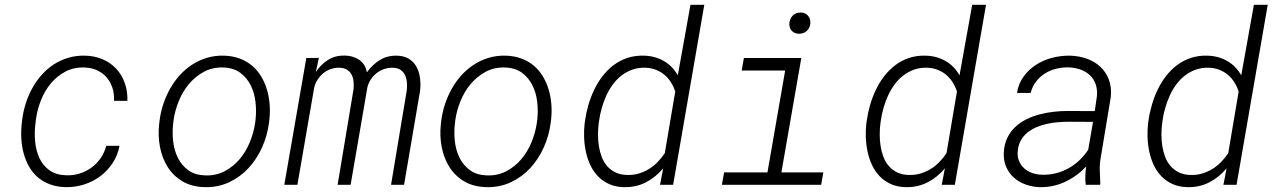

<svg xmlns="http://www.w3.org/2000/svg" viewBox="-20 -770 5322 800"><path d="M255.9 -39.6Q285.6 -38.6 312.5 -47.1Q339.4 -55.7 361.3 -71.8Q383.3 -87.9 399.2 -110.8Q415 -133.8 422.9 -162.6H478Q470.7 -123 449.5 -90.8Q428.2 -58.6 397.9 -35.9Q367.7 -13.2 330.1 -1.2Q292.5 10.7 252.9 9.8Q216.8 8.8 188 -2Q159.2 -12.7 137.7 -31.2Q116.2 -49.8 101.8 -74.7Q87.4 -99.6 79.3 -128.4Q71.3 -157.2 69.1 -189Q66.9 -220.7 70.3 -252.4L72.8 -273.4Q77.1 -307.6 87.9 -340.8Q98.6 -374 115.2 -403.8Q131.8 -433.6 154.3 -458.7Q176.8 -483.9 204.3 -501.7Q231.9 -519.5 264.6 -529.3Q297.4 -539.1 335 -538.1Q375.5 -537.1 408.4 -522.7Q441.4 -508.3 464.6 -483.2Q487.8 -458 500 -423.8Q512.2 -389.6 510.7 -349.6L455.1 -350.1Q456.5 -378.9 448.5 -403.8Q440.4 -428.7 424.6 -447.3Q408.7 -465.8 385.3 -476.8Q361.8 -487.8 332 -488.8Q287.1 -490.2 252 -471.4Q216.8 -452.6 191.4 -421.9Q166 -391.1 150.6 -352.1Q135.3 -313 129.9 -273.4L127.4 -252.9Q123 -217.3 126.5 -179.9Q129.9 -142.6 144 -111.8Q158.2 -81.1 185.3 -61Q212.4 -41 255.9 -39.6Z M645 -268.6Q649.4 -303.2 660.6 -336.9Q671.9 -370.6 689 -400.9Q706.1 -431.2 729.2 -456.8Q752.4 -482.4 780.8 -500.7Q809.1 -519 842.3 -529.1Q875.5 -539.1 913.6 -538.1Q949.7 -537.1 978.8 -526.1Q1007.8 -515.1 1030 -496.6Q1052.2 -478 1067.6 -452.6Q1083 -427.2 1091.8 -398.2Q1100.6 -369.1 1103.3 -337.4Q1106 -305.7 1102.5 -273.4L1100.6 -256.8Q1093.8 -204.6 1072 -156Q1050.3 -107.4 1015.9 -70.1Q981.4 -32.7 934.8 -10.7Q888.2 11.2 832 9.8Q778.3 8.3 740 -14.6Q701.7 -37.6 678.5 -74.5Q655.3 -111.3 646.5 -158Q637.7 -204.6 643.1 -252.4ZM701.2 -252Q697.3 -216.3 701.7 -179.2Q706.1 -142.1 721.7 -111.3Q737.3 -80.6 764.9 -60.5Q792.5 -40.5 835 -39.1Q879.9 -37.6 916 -56.6Q952.1 -75.7 978.5 -106.9Q1004.9 -138.2 1021 -177.7Q1037.1 -217.3 1043 -257.3L1044.9 -272.9Q1048.8 -308.6 1044.4 -346.2Q1040 -383.8 1024.4 -415Q1008.8 -446.3 981 -466.8Q953.1 -487.3 910.6 -488.8Q865.2 -490.2 829.3 -470.7Q793.5 -451.2 767.1 -419.7Q740.7 -388.2 724.6 -348.1Q708.5 -308.1 703.1 -268.6Z M1308.6 -528.8 1295.9 -469.7Q1317.4 -502 1346.9 -520.5Q1376.5 -539.1 1416 -538.6Q1450.7 -538.1 1476.3 -521Q1502 -503.9 1508.8 -468.8Q1531.2 -500 1561.8 -519.3Q1592.3 -538.6 1632.3 -538.1Q1663.6 -537.6 1683.8 -524.9Q1704.1 -512.2 1715.3 -491.7Q1726.6 -471.2 1730 -445.3Q1733.4 -419.4 1730.5 -392.6L1663.6 0H1609.4L1674.8 -393.1Q1676.8 -410.2 1675.3 -427.2Q1673.8 -444.3 1667.2 -457.8Q1660.6 -471.2 1647.9 -479.5Q1635.3 -487.8 1614.3 -487.8Q1595.7 -487.8 1578.9 -481.7Q1562 -475.6 1548.3 -464.6Q1534.7 -453.6 1524.9 -438.7Q1515.1 -423.8 1510.7 -405.8L1440.9 0H1386.7L1453.1 -398.4Q1454.6 -415.5 1452.9 -431.6Q1451.2 -447.8 1444.3 -460.2Q1437.5 -472.7 1424.8 -480.2Q1412.1 -487.8 1392.1 -487.8Q1373.5 -487.8 1356.7 -481.7Q1339.8 -475.6 1326.4 -464.4Q1313 -453.1 1303.2 -438Q1293.5 -422.9 1289.1 -404.8L1219.2 0H1164.6L1256.3 -528.3Z M1818.8 -268.6Q1823.2 -303.2 1834.5 -336.9Q1845.7 -370.6 1862.8 -400.9Q1879.9 -431.2 1903.1 -456.8Q1926.3 -482.4 1954.6 -500.7Q1982.9 -519 2016.1 -529.1Q2049.3 -539.1 2087.4 -538.1Q2123.5 -537.1 2152.6 -526.1Q2181.6 -515.1 2203.9 -496.6Q2226.1 -478 2241.5 -452.6Q2256.8 -427.2 2265.6 -398.2Q2274.4 -369.1 2277.1 -337.4Q2279.8 -305.7 2276.4 -273.4L2274.4 -256.8Q2267.6 -204.6 2245.8 -156Q2224.1 -107.4 2189.7 -70.1Q2155.3 -32.7 2108.6 -10.7Q2062 11.2 2005.9 9.8Q1952.1 8.3 1913.8 -14.6Q1875.5 -37.6 1852.3 -74.5Q1829.1 -111.3 1820.3 -158Q1811.5 -204.6 1816.9 -252.4ZM1875 -252Q1871.1 -216.3 1875.5 -179.2Q1879.9 -142.1 1895.5 -111.3Q1911.1 -80.6 1938.7 -60.5Q1966.3 -40.5 2008.8 -39.1Q2053.7 -37.6 2089.8 -56.6Q2126 -75.7 2152.3 -106.9Q2178.7 -138.2 2194.8 -177.7Q2210.9 -217.3 2216.8 -257.3L2218.8 -272.9Q2222.7 -308.6 2218.3 -346.2Q2213.9 -383.8 2198.2 -415Q2182.6 -446.3 2154.8 -466.8Q2127 -487.3 2084.5 -488.8Q2039.1 -490.2 2003.2 -470.7Q1967.3 -451.2 1940.9 -419.7Q1914.6 -388.2 1898.4 -348.1Q1882.3 -308.1 1877 -268.6Z M2417.5 -266.1Q2421.9 -298.8 2431.4 -331.8Q2440.9 -364.7 2455.6 -395.5Q2470.2 -426.3 2490.5 -452.6Q2510.7 -479 2536.6 -498.5Q2562.5 -518.1 2594 -528.6Q2625.5 -539.1 2663.1 -538.1Q2708 -537.1 2744.9 -516.4Q2781.7 -495.6 2804.2 -456.1L2856.9 -750H2914.6L2784.7 0H2730L2743.2 -68.4Q2711.4 -30.8 2670.2 -9.8Q2628.9 11.2 2578.6 9.8Q2543.9 8.8 2517.3 -3.4Q2490.7 -15.6 2471.7 -35.4Q2452.6 -55.2 2440.2 -81.3Q2427.7 -107.4 2421.4 -136.7Q2415 -166 2413.8 -196.5Q2412.6 -227.1 2416 -255.9ZM2474.6 -255.9Q2471.7 -233.4 2471.7 -209Q2471.7 -184.6 2475.3 -161.1Q2479 -137.7 2487.1 -116.5Q2495.1 -95.2 2509 -78.9Q2522.9 -62.5 2543.2 -52.2Q2563.5 -42 2591.8 -41Q2617.2 -40 2640.1 -46.6Q2663.1 -53.2 2682.9 -65.2Q2702.6 -77.1 2719.5 -94.2Q2736.3 -111.3 2750 -131.8L2793.5 -388.7Q2786.6 -409.7 2775.1 -427.7Q2763.7 -445.8 2748 -458.7Q2732.4 -471.7 2712.9 -479.2Q2693.4 -486.8 2670.4 -487.8Q2639.6 -488.8 2614.5 -479.7Q2589.4 -470.7 2569.1 -454.8Q2548.8 -439 2533 -417.2Q2517.1 -395.5 2505.9 -370.6Q2494.6 -345.7 2487.1 -318.8Q2479.5 -292 2476.1 -266.1Z M3079.6 -528.3H3318.8L3235.8 -51.8H3410.6L3401.4 0H2987.8L2997.1 -51.8H3177.7L3251.5 -476.1H3070.3ZM3269 -671.9Q3270 -691.4 3282.2 -704.3Q3294.4 -717.3 3314.5 -717.8Q3334 -718.3 3345.7 -705.6Q3357.4 -692.9 3356.4 -673.8Q3355.5 -654.8 3342.8 -642.3Q3330.1 -629.9 3311 -629.4Q3291.5 -628.9 3279.8 -640.9Q3268.1 -652.8 3269 -671.9Z M3591.3 -266.1Q3595.7 -298.8 3605.2 -331.8Q3614.7 -364.7 3629.4 -395.5Q3644 -426.3 3664.3 -452.6Q3684.6 -479 3710.4 -498.5Q3736.3 -518.1 3767.8 -528.6Q3799.3 -539.1 3836.9 -538.1Q3881.8 -537.1 3918.7 -516.4Q3955.6 -495.6 3978 -456.1L4030.8 -750H4088.4L3958.5 0H3903.8L3917 -68.4Q3885.3 -30.8 3844 -9.8Q3802.7 11.2 3752.4 9.8Q3717.8 8.8 3691.2 -3.4Q3664.6 -15.6 3645.5 -35.4Q3626.5 -55.2 3614 -81.3Q3601.6 -107.4 3595.2 -136.7Q3588.9 -166 3587.6 -196.5Q3586.4 -227.1 3589.8 -255.9ZM3648.4 -255.9Q3645.5 -233.4 3645.5 -209Q3645.5 -184.6 3649.2 -161.1Q3652.8 -137.7 3660.9 -116.5Q3668.9 -95.2 3682.9 -78.9Q3696.8 -62.5 3717 -52.2Q3737.3 -42 3765.6 -41Q3791 -40 3814 -46.6Q3836.9 -53.2 3856.7 -65.2Q3876.5 -77.1 3893.3 -94.2Q3910.2 -111.3 3923.8 -131.8L3967.3 -388.7Q3960.4 -409.7 3949 -427.7Q3937.5 -445.8 3921.9 -458.7Q3906.2 -471.7 3886.7 -479.2Q3867.2 -486.8 3844.2 -487.8Q3813.5 -488.8 3788.3 -479.7Q3763.2 -470.7 3742.9 -454.8Q3722.7 -439 3706.8 -417.2Q3690.9 -395.5 3679.7 -370.6Q3668.5 -345.7 3660.9 -318.8Q3653.3 -292 3649.9 -266.1Z M4503.9 0Q4501.5 -19 4502.2 -37.8Q4502.9 -56.6 4505.9 -76.2Q4467.8 -36.1 4418.5 -12.7Q4369.1 10.7 4312.5 9.8Q4280.8 8.8 4252.7 -1.5Q4224.6 -11.7 4203.9 -30.5Q4183.1 -49.3 4171.9 -75.9Q4160.6 -102.5 4162.6 -136.2Q4164.6 -169.9 4177.2 -195.8Q4189.9 -221.7 4210 -240.7Q4230 -259.8 4256.1 -272.7Q4282.2 -285.6 4311 -293.2Q4339.8 -300.8 4369.6 -304.2Q4399.4 -307.6 4427.7 -307.6L4541.5 -307.1L4550.3 -367.7Q4553.2 -396.5 4545.4 -418.7Q4537.6 -440.9 4521.5 -456.3Q4505.4 -471.7 4482.4 -480Q4459.5 -488.3 4432.1 -489.3Q4405.3 -489.7 4379.9 -483.4Q4354.5 -477.1 4333.5 -463.6Q4312.5 -450.2 4296.9 -429.9Q4281.2 -409.7 4274.4 -382.8H4217.3Q4223.6 -421.9 4245.1 -451.2Q4266.6 -480.5 4296.9 -500Q4327.1 -519.5 4363.8 -529.1Q4400.4 -538.6 4437.5 -538.1Q4475.6 -537.1 4508.5 -525.4Q4541.5 -513.7 4564.9 -491.7Q4588.4 -469.7 4600.3 -438.2Q4612.3 -406.7 4608.4 -366.2L4565.9 -110.4Q4561.5 -83.5 4562.5 -58.1Q4563.5 -32.7 4564.5 -6.3L4564 0ZM4321.3 -42Q4351.1 -41 4378.9 -47.9Q4406.7 -54.7 4431.4 -68.4Q4456.1 -82 4477.1 -101.8Q4498 -121.6 4514.2 -146L4534.2 -262.2L4435.1 -262.7Q4414.1 -262.7 4390.9 -261Q4367.7 -259.3 4344.7 -254.4Q4321.8 -249.5 4300.3 -240.7Q4278.8 -231.9 4262 -218.5Q4245.1 -205.1 4234.1 -186Q4223.1 -167 4220.7 -141.1Q4218.3 -117.7 4225.8 -99.6Q4233.4 -81.5 4247.3 -68.8Q4261.2 -56.2 4280.5 -49.3Q4299.8 -42.5 4321.3 -42Z M4765.1 -266.1Q4769.5 -298.8 4779.1 -331.8Q4788.6 -364.7 4803.2 -395.5Q4817.9 -426.3 4838.1 -452.6Q4858.4 -479 4884.3 -498.5Q4910.2 -518.1 4941.7 -528.6Q4973.1 -539.1 5010.7 -538.1Q5055.7 -537.1 5092.5 -516.4Q5129.4 -495.6 5151.9 -456.1L5204.6 -750H5262.2L5132.3 0H5077.6L5090.8 -68.4Q5059.1 -30.8 5017.8 -9.8Q4976.6 11.2 4926.3 9.8Q4891.6 8.8 4865 -3.4Q4838.4 -15.6 4819.3 -35.4Q4800.3 -55.2 4787.8 -81.3Q4775.4 -107.4 4769 -136.7Q4762.7 -166 4761.5 -196.5Q4760.3 -227.1 4763.7 -255.9ZM4822.3 -255.9Q4819.3 -233.4 4819.3 -209Q4819.3 -184.6 4823 -161.1Q4826.7 -137.7 4834.7 -116.5Q4842.8 -95.2 4856.7 -78.9Q4870.6 -62.5 4890.9 -52.2Q4911.1 -42 4939.5 -41Q4964.8 -40 4987.8 -46.6Q5010.7 -53.2 5030.5 -65.2Q5050.3 -77.1 5067.1 -94.2Q5084 -111.3 5097.7 -131.8L5141.1 -388.7Q5134.3 -409.7 5122.8 -427.7Q5111.3 -445.8 5095.7 -458.7Q5080.1 -471.7 5060.5 -479.2Q5041 -486.8 5018.1 -487.8Q4987.3 -488.8 4962.2 -479.7Q4937 -470.7 4916.7 -454.8Q4896.5 -439 4880.6 -417.2Q4864.7 -395.5 4853.5 -370.6Q4842.3 -345.7 4834.7 -318.8Q4827.1 -292 4823.7 -266.1Z"/></svg>

Font: Roboto Mono Light
Style: Italic
Weight: 300
Designer: Google
Version: Version 2.000985; 2015; ttfautohint (v1.3)